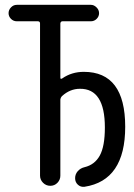

<svg xmlns="http://www.w3.org/2000/svg" viewBox="-20 -750 540 775"><path d="M47.9 -664.1Q34.2 -664.1 24.4 -673.8Q14.6 -683.6 14.6 -696.8Q14.6 -710 24.4 -720.2Q34.2 -730.5 47.9 -730.5H346.7Q359.4 -730.5 369.6 -720.2Q379.9 -710 379.9 -696.8Q379.9 -683.6 370.1 -673.8Q360.4 -664.1 346.7 -664.1H232.4Q224.6 -664.1 223.6 -655.3V-436.5Q223.6 -428.7 231.4 -433.6Q269.5 -460 318.4 -460Q485.4 -460 485.4 -238.3Q485.4 -21.5 321.3 3.9Q305.7 5.9 294.4 -4.4Q283.2 -14.6 283.2 -30.8Q283.2 -46.9 293.9 -59.1Q304.7 -71.3 321.3 -75.2Q362.3 -85 382.8 -122.1Q403.3 -159.2 403.3 -235.4Q403.3 -392.6 302.7 -391.6Q262.7 -391.6 230.5 -362.3Q224.6 -356.4 223.6 -347.7V-41Q223.6 -24.4 211.9 -12.2Q200.2 0 183.1 0Q166 0 153.8 -12.2Q141.6 -24.4 141.6 -41V-655.3Q141.6 -664.1 132.8 -664.1Z"/></svg>

Font: Rounded Mgen+ 1mn regular
Style: Regular
Weight: 400
Designer: [Source Han Sans]
Ryoko NISHIZUKA  (kana & ideographs); Paul D. Hunt (Latin, Greek & Cyrillic); Wenlong ZHANG  (bopomofo
Version: Version 1.059.20150602